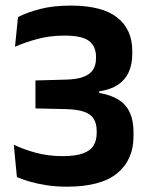

<svg xmlns="http://www.w3.org/2000/svg" viewBox="-20 -672 545 704"><path d="M225.5 12.5Q184.5 12.5 149.8 7Q115 1.5 88 -6.5Q61 -14.5 42 -22.5L30.5 -141.5Q65.5 -124.5 111 -112Q156.5 -99.5 209.5 -99.5Q257 -99.5 284.2 -109.5Q311.5 -119.5 323 -138.2Q334.5 -157 334.5 -184V-191.5Q334.5 -219 323.5 -236.5Q312.5 -254 287.5 -262.5Q262.5 -271 220.5 -272L110 -274.5V-377L220.5 -380Q261.5 -381 286 -390.2Q310.5 -399.5 321.2 -416.5Q332 -433.5 332 -458V-463.5Q332 -502.5 306.2 -522Q280.5 -541.5 216 -541.5Q163 -541.5 116.2 -528.8Q69.5 -516 35 -500.5L46 -609.5Q79 -626.5 127 -639Q175 -651.5 239.5 -651.5Q354 -651.5 409.5 -608Q465 -564.5 465 -485V-475Q465 -436 452 -407.5Q439 -379 412.5 -361.2Q386 -343.5 343.5 -337V-318.5L337.5 -332.5Q408.5 -321 439 -286Q469.5 -251 469.5 -187V-172Q469.5 -86 409.8 -36.8Q350 12.5 225.5 12.5Z"/></svg>

Font: Anek Odia Medium SemiBold
Style: Regular
Weight: 600
Version: Version 1.003